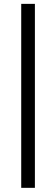

<svg xmlns="http://www.w3.org/2000/svg" viewBox="-20 -730 283 969"><path d="M156.1 218H87.1V-710.5H156.1Z"/></svg>

Font: Anek Gurmukhi Medium
Style: Regular
Weight: 500
Designer: Sarang Kulkarni (Gurmukhi), Yesha Goshar (Latin)
Foundry: Ek Type
Version: Version 1.003